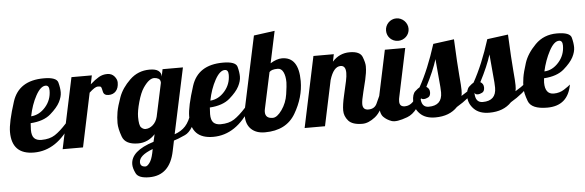

<svg xmlns="http://www.w3.org/2000/svg" viewBox="-69 -908 4121 1352"><g transform="rotate(-5 1991.5 -231.5)"><path d="M290 -419.9Q290 -456.1 265.1 -456.1Q229.5 -456.1 195.3 -393.8Q161.1 -331.5 145 -250Q203.1 -253.9 246.6 -303.5Q290 -353 290 -419.9ZM-13.2 -152.8Q-13.2 -220.2 33.2 -364.5Q79.6 -508.8 256.8 -508.8Q346.7 -508.8 356.9 -470.2Q367.2 -431.6 367.2 -400.4Q367.2 -369.1 348.1 -332Q329.1 -294.9 279.3 -251.5Q229.5 -208 137.2 -202.1Q134.8 -173.8 134.8 -155.3Q134.8 -113.3 152.1 -95.7Q169.4 -78.1 203.1 -78.1Q261.2 -78.1 299.1 -102.8Q336.9 -127.4 383.8 -179.2H418Q307.6 5.9 143.1 5.9Q-13.2 5.9 -13.2 -152.8Z M772.9 -434.1Q772.9 -395.5 753.7 -373.8Q734.4 -352.1 701.7 -352.1Q668.5 -352.1 663.1 -379.2Q657.7 -406.2 653.8 -412.1Q649.9 -418 630.4 -418Q610.8 -418 569.8 -379.9L489.7 0H345.7L451.7 -500H595.7L583 -438Q617.7 -468.8 644.8 -484.4Q671.9 -500 704.1 -500Q735.8 -500 754.4 -478.3Q772.9 -456.5 772.9 -434.1Z M879.9 139.2Q879.9 171.9 917 171.9Q929.2 171.9 945.6 150.1Q961.9 128.4 971.7 83L977.5 54.2Q879.9 90.8 879.9 139.2ZM894.5 -180.2Q894.5 -119.6 909.2 -105.2Q923.8 -90.8 939.5 -90.8Q966.8 -90.8 991.2 -111.8Q1015.6 -132.8 1024.9 -168.9L1075.7 -405.8Q1075.7 -427.7 1061.3 -435.3Q1046.9 -442.9 1030.3 -442.9Q1013.7 -442.9 994.9 -429.2Q976.1 -415.5 953.4 -382.6Q930.7 -349.6 912.6 -284.9Q894.5 -220.2 894.5 -180.2ZM879.9 5.9Q789.1 5.9 767.8 -52.2Q746.6 -110.4 746.6 -149.4Q746.6 -188.5 753.4 -227.8Q760.3 -267.1 783 -329.8Q805.7 -392.6 863.8 -448.7Q921.9 -504.9 1003.9 -504.9Q1046.4 -504.9 1065.7 -490.2Q1085 -475.6 1085 -454.1V-448.2L1095.7 -500H1239.7L1140.6 -36.1Q1188.5 -52.2 1217.8 -84.5Q1247.1 -116.7 1266.6 -179.2H1308.6Q1269 -49.3 1212.2 -23.7Q1155.3 2 1131.8 7.8L1116.7 80.1Q1082.5 250 936.5 250Q860.8 250 842.8 213.6Q824.7 177.2 824.7 149.4Q824.7 54.7 987.8 3.9L1000 -48.8Q948.7 5.9 879.9 5.9Z M1556.6 -419.9Q1556.6 -456.1 1531.7 -456.1Q1496.1 -456.1 1461.9 -393.8Q1427.7 -331.5 1411.6 -250Q1469.7 -253.9 1513.2 -303.5Q1556.6 -353 1556.6 -419.9ZM1253.4 -152.8Q1253.4 -220.2 1299.8 -364.5Q1346.2 -508.8 1523.4 -508.8Q1613.3 -508.8 1623.5 -470.2Q1633.8 -431.6 1633.8 -400.4Q1633.8 -369.1 1614.7 -332Q1595.7 -294.9 1545.9 -251.5Q1496.1 -208 1403.8 -202.1Q1401.4 -173.8 1401.4 -155.3Q1401.4 -113.3 1418.7 -95.7Q1436 -78.1 1469.7 -78.1Q1527.8 -78.1 1565.7 -102.8Q1603.5 -127.4 1650.4 -179.2H1684.6Q1574.2 5.9 1409.7 5.9Q1253.4 5.9 1253.4 -152.8Z M1786.6 -137.2Q1786.6 -90.8 1839.4 -90.8Q1870.1 -90.8 1904.3 -139.2Q1938.5 -187.5 1947.5 -248.5Q1956.5 -309.6 1956.5 -332Q1956.5 -376 1942.9 -404.1Q1929.2 -432.1 1903.3 -432.1Q1858.9 -432.1 1844.2 -414.1L1789.6 -160.2Q1786.6 -147.5 1786.6 -137.2ZM1939.5 -502.9Q2057.6 -502.9 2057.6 -332Q2057.6 -216.8 1992.2 -105.5Q1926.8 5.9 1775.4 5.9Q1713.9 5.9 1678.7 -27.8Q1643.6 -61.5 1643.6 -122.1Q1643.6 -154.3 1650.4 -179.2L1757.3 -680.2L1905.3 -700.2L1857.4 -475.1Q1902.8 -502.9 1939.5 -502.9Z M2475.1 -132.8Q2475.1 -90.8 2515.1 -90.8Q2557.6 -90.8 2574.5 -125.2Q2591.3 -159.7 2599.1 -179.2H2641.1Q2603.5 -69.3 2555.4 -31.7Q2507.3 5.9 2464.8 5.9Q2393.6 5.9 2365.5 -26.6Q2337.4 -59.1 2337.4 -99.1Q2337.4 -139.2 2352.8 -205.3Q2368.2 -271.5 2375.2 -304.7Q2382.3 -337.9 2382.3 -361.8Q2382.3 -413.1 2346.2 -413.1Q2296.4 -413.1 2268.1 -320.8L2200.2 0H2056.2L2162.1 -500H2306.2L2295.4 -448.2Q2345.2 -503.9 2418 -503.9Q2491.2 -503.9 2507.3 -462.4Q2523.4 -420.9 2523.4 -396Q2523.4 -371.1 2519.8 -347.9Q2516.1 -324.7 2510.7 -300.5Q2505.4 -276.4 2490.2 -217Q2475.1 -157.7 2475.1 -132.8Z M2735.4 -127Q2735.8 -90.8 2772.9 -90.8Q2805.2 -90.8 2829.6 -115.2Q2854 -139.6 2866.2 -179.2H2908.2Q2859.9 -41.5 2782.2 -12.7Q2704.6 16.1 2670.7 4.2Q2636.7 -7.8 2614 -31Q2591.3 -54.2 2591.3 -113.8Q2591.3 -141.1 2599.1 -179.2L2667 -500H2811L2739.3 -160.2Q2735.4 -147 2735.4 -127ZM2839.8 -663.8Q2846.2 -649.4 2846.2 -632.8Q2846.2 -616.2 2839.8 -601.8Q2833.5 -587.4 2822.5 -576.9Q2811.5 -566.4 2797.1 -560.3Q2782.7 -554.2 2766.1 -554.2Q2749.5 -554.2 2735.1 -560.3Q2720.7 -566.4 2710 -576.9Q2699.2 -587.4 2693.1 -601.8Q2687 -616.2 2687 -632.8Q2687 -649.4 2693.1 -663.8Q2699.2 -678.2 2710 -689.2Q2720.7 -700.2 2735.1 -706.5Q2749.5 -712.9 2766.1 -712.9Q2782.7 -712.9 2797.1 -706.5Q2811.5 -700.2 2822.5 -689.2Q2833.5 -678.2 2839.8 -663.8Z M2939.9 -73.2Q3035.2 -73.2 3035.2 -166Q3035.2 -196.3 3028.8 -258.5Q3022.5 -320.8 3016.1 -402.8Q2991.7 -323.2 2935.1 -213.9Q2958 -201.2 2958 -174.3Q2958 -147.5 2941.2 -138.7Q2924.3 -129.9 2908.7 -129.9Q2893.1 -129.9 2887.2 -143.1Q2887.2 -73.2 2939.9 -73.2ZM2980 5.9Q2909.7 5.9 2871.8 -32.5Q2834 -70.8 2834 -121.1Q2834 -171.4 2855.5 -190.7Q2877 -210 2887.2 -214.8Q2955.1 -336.4 3010.3 -511.2L3158.2 -530.8Q3166.5 -350.6 3173.3 -274.4Q3180.2 -198.2 3180.2 -170.4Q3180.2 -142.6 3176.3 -128.9Q3220.2 -154.3 3248 -179.2H3290Q3228 -107.4 3137.2 -54.2Q3080.6 5.9 2980 5.9Z M3321.8 -73.2Q3417 -73.2 3417 -166Q3417 -196.3 3410.6 -258.5Q3404.3 -320.8 3397.9 -402.8Q3373.5 -323.2 3316.9 -213.9Q3339.8 -201.2 3339.8 -174.3Q3339.8 -147.5 3323 -138.7Q3306.2 -129.9 3290.5 -129.9Q3274.9 -129.9 3269 -143.1Q3269 -73.2 3321.8 -73.2ZM3361.8 5.9Q3291.5 5.9 3253.7 -32.5Q3215.8 -70.8 3215.8 -121.1Q3215.8 -171.4 3237.3 -190.7Q3258.8 -210 3269 -214.8Q3336.9 -336.4 3392.1 -511.2L3540 -530.8Q3548.3 -350.6 3555.2 -274.4Q3562 -198.2 3562 -170.4Q3562 -142.6 3558.1 -128.9Q3602.1 -154.3 3629.9 -179.2H3671.9Q3609.9 -107.4 3519 -54.2Q3462.4 5.9 3361.8 5.9Z M3918.9 -419.9Q3918.9 -456.1 3894 -456.1Q3858.4 -456.1 3824.2 -391.8Q3790 -327.6 3772.9 -250Q3829.6 -252 3874.3 -302Q3918.9 -352.1 3918.9 -419.9ZM3883.3 -508.8Q3975.6 -508.8 3985.8 -470.2Q3996.1 -431.6 3996.1 -400.4Q3996.1 -369.1 3977.1 -332Q3958 -294.9 3908.2 -251.5Q3858.4 -208 3766.1 -202.1Q3763.7 -181.6 3763.7 -171.9Q3763.7 -88.9 3825.7 -88.9Q3866.7 -88.9 3899.4 -110.1Q3932.1 -131.3 3943.8 -142.1Q3917.5 5.9 3771 5.9Q3659.2 5.9 3637.5 -52.2Q3615.7 -110.4 3615.7 -146Q3615.7 -181.6 3621.6 -219.2Q3627.4 -256.8 3648.2 -321.3Q3668.9 -385.7 3729.7 -447.3Q3790.5 -508.8 3883.3 -508.8Z"/></g></svg>

Font: Lobster-Regular
Style: Regular
Weight: 400
Designer: Pablo Impallari
Foundry: Pablo Impallari
Version: Version 1.007; ttfautohint (v1.1) -l 8 -r 50 -G 50 -x 14 -D 